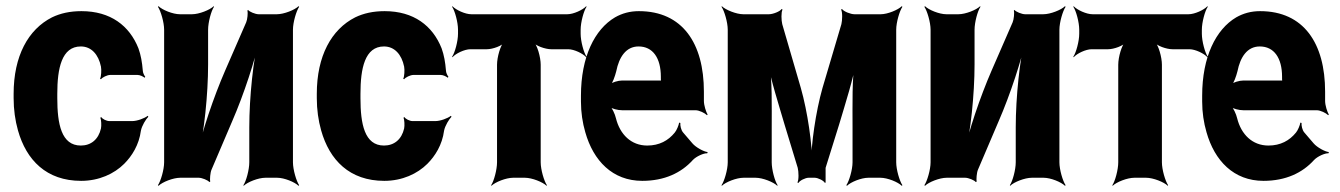

<svg xmlns="http://www.w3.org/2000/svg" viewBox="-20 -574 4328 620"><path d="M165 -257V-271C165 -353 179 -424 241 -424C275 -424 298 -398 306 -359C308 -349 307 -326 303 -320L306 -318C310 -324 326 -332 336 -332H424C432 -332 442 -327 447 -323L449 -326C446 -330 441 -339 441 -347C439 -372 435 -396 427 -418C398 -491 337 -538 243 -538C206 -538 175 -531 148 -518C71 -479 24 -393 24 -271V-257C24 -220 29 -185 38 -153C65 -57 130 10 242 10C300 10 349 -13 381 -45C406 -70 429 -106 435 -152C438 -168 451 -189 459 -197L457 -200C447 -192 423 -183 407 -183H333C324 -183 310 -190 307 -196L304 -194C307 -188 308 -168 306 -159C298 -124 274 -104 241 -104C178 -104 165 -174 165 -257Z M775 -502 707 -346C670 -261 631 -146 617 -75L621 -74C639 -145 652 -269 652 -366V-478C652 -502 662 -539 671 -552L670 -554C658 -542 623 -528 600 -528H561C538 -528 504 -542 492 -554L490 -552C499 -539 510 -502 510 -478V-50C510 -26 499 11 490 24L492 26C504 14 539 0 562 0H622C632 0 652 8 656 14L659 12C657 6 659 -17 663 -26L730 -183C767 -268 805 -383 819 -453L816 -454C798 -384 785 -260 785 -163V-50C785 -26 775 11 766 24L767 26C779 14 814 0 837 0H875C898 0 932 14 944 26L946 24C937 11 926 -26 926 -50V-478C926 -502 937 -539 946 -552L944 -554C932 -542 897 -528 874 -528H815C805 -528 785 -536 781 -542L779 -540C781 -533 779 -511 775 -502Z M1144 -257V-271C1144 -353 1158 -424 1220 -424C1254 -424 1277 -398 1285 -359C1287 -349 1286 -326 1282 -320L1285 -318C1289 -324 1305 -332 1315 -332H1403C1411 -332 1421 -327 1426 -323L1428 -326C1425 -330 1420 -339 1420 -347C1418 -372 1414 -396 1406 -418C1377 -491 1316 -538 1222 -538C1185 -538 1154 -531 1127 -518C1050 -479 1003 -393 1003 -271V-257C1003 -220 1008 -185 1017 -153C1044 -57 1109 10 1221 10C1279 10 1328 -13 1360 -45C1385 -70 1408 -106 1414 -152C1417 -168 1430 -189 1438 -197L1436 -200C1426 -192 1402 -183 1386 -183H1312C1303 -183 1289 -190 1286 -196L1283 -194C1286 -188 1287 -168 1285 -159C1277 -124 1253 -104 1220 -104C1157 -104 1144 -174 1144 -257Z M1855 -465V-478C1855 -502 1865 -539 1874 -552L1873 -554C1862 -542 1832 -528 1812 -528H1502C1482 -528 1452 -542 1441 -554L1440 -552C1449 -539 1459 -502 1459 -478V-465C1459 -441 1449 -404 1440 -391L1441 -389C1451 -401 1480 -415 1499 -415H1552C1571 -415 1602 -426 1611 -439L1609 -441C1596 -429 1585 -389 1585 -365V-50C1585 -26 1575 11 1566 24L1567 26C1579 14 1614 0 1637 0H1675C1698 0 1733 14 1745 26L1746 24C1737 11 1726 -26 1726 -50V-365C1726 -389 1715 -429 1702 -441L1700 -439C1709 -426 1741 -415 1760 -415H1815C1834 -415 1863 -401 1873 -389L1874 -391C1865 -404 1855 -441 1855 -465Z M2043 -538C2014 -538 1989 -531 1966 -518C1900 -479 1856 -390 1856 -265V-246C1856 -211 1861 -178 1870 -147C1896 -55 1958 10 2054 10C2126 10 2180 -16 2217 -57C2228 -69 2253 -80 2264 -79L2265 -83C2253 -84 2227 -98 2216 -111L2186 -146C2179 -154 2176 -169 2177 -177L2173 -178C2172 -170 2165 -153 2159 -146C2138 -120 2109 -104 2070 -104C2018 -104 1982 -140 1969 -192C1966 -206 1956 -226 1949 -233L1948 -229C1956 -223 1975 -218 1989 -218H2226C2238 -218 2256 -209 2263 -202L2265 -204C2260 -212 2253 -234 2253 -248V-278C2253 -434 2184 -538 2043 -538ZM2114 -326V-320C2114 -317 2114 -311 2116 -310L2118 -312C2117 -314 2112 -314 2110 -314H1989C1976 -314 1956 -308 1948 -301L1950 -297C1958 -305 1966 -328 1970 -344C1979 -389 2001 -424 2042 -424C2088 -424 2114 -387 2114 -326Z M2566 -290 2506 -496C2503 -508 2502 -535 2507 -543L2504 -545C2499 -537 2476 -528 2463 -528H2380C2358 -528 2323 -542 2311 -554L2310 -552C2319 -539 2330 -502 2330 -478V-50C2330 -26 2319 11 2310 24L2311 26C2323 14 2358 0 2381 0H2420C2443 0 2478 14 2490 26L2491 24C2482 11 2472 -26 2472 -50V-160C2472 -229 2474 -320 2464 -371L2460 -370C2468 -319 2495 -235 2514 -170L2556 -32C2559 -20 2560 7 2555 15L2558 17C2562 9 2581 0 2591 0H2611C2621 0 2640 9 2644 17L2646 15V-32L2690 -173C2710 -240 2737 -325 2745 -378L2741 -379C2731 -326 2733 -233 2733 -162V-50C2733 -26 2722 11 2713 24L2715 26C2727 14 2761 0 2784 0H2823C2846 0 2880 14 2892 26L2894 24C2885 11 2874 -26 2874 -50V-478C2874 -502 2885 -539 2894 -552L2892 -554C2880 -542 2846 -528 2824 -528H2739C2727 -528 2704 -537 2699 -545L2696 -543C2701 -535 2700 -508 2697 -496L2636 -290C2614 -213 2599 -106 2599 -44H2603C2603 -106 2588 -213 2566 -290Z M3250 -502 3182 -346C3145 -261 3106 -146 3092 -75L3096 -74C3114 -145 3127 -269 3127 -366V-478C3127 -502 3137 -539 3146 -552L3145 -554C3133 -542 3098 -528 3075 -528H3036C3013 -528 2979 -542 2967 -554L2965 -552C2974 -539 2985 -502 2985 -478V-50C2985 -26 2974 11 2965 24L2967 26C2979 14 3014 0 3037 0H3097C3107 0 3127 8 3131 14L3134 12C3132 6 3134 -17 3138 -26L3205 -183C3242 -268 3280 -383 3294 -453L3291 -454C3273 -384 3260 -260 3260 -163V-50C3260 -26 3250 11 3241 24L3242 26C3254 14 3289 0 3312 0H3350C3373 0 3407 14 3419 26L3421 24C3412 11 3401 -26 3401 -50V-478C3401 -502 3412 -539 3421 -552L3419 -554C3407 -542 3372 -528 3349 -528H3290C3280 -528 3260 -536 3256 -542L3254 -540C3256 -533 3254 -511 3250 -502Z M3861 -465V-478C3861 -502 3871 -539 3880 -552L3879 -554C3868 -542 3838 -528 3818 -528H3508C3488 -528 3458 -542 3447 -554L3446 -552C3455 -539 3465 -502 3465 -478V-465C3465 -441 3455 -404 3446 -391L3447 -389C3457 -401 3486 -415 3505 -415H3558C3577 -415 3608 -426 3617 -439L3615 -441C3602 -429 3591 -389 3591 -365V-50C3591 -26 3581 11 3572 24L3573 26C3585 14 3620 0 3643 0H3681C3704 0 3739 14 3751 26L3752 24C3743 11 3732 -26 3732 -50V-365C3732 -389 3721 -429 3708 -441L3706 -439C3715 -426 3747 -415 3766 -415H3821C3840 -415 3869 -401 3879 -389L3880 -391C3871 -404 3861 -441 3861 -465Z M4049 -538C4020 -538 3995 -531 3972 -518C3906 -479 3862 -390 3862 -265V-246C3862 -211 3867 -178 3876 -147C3902 -55 3964 10 4060 10C4132 10 4186 -16 4223 -57C4234 -69 4259 -80 4270 -79L4271 -83C4259 -84 4233 -98 4222 -111L4192 -146C4185 -154 4182 -169 4183 -177L4179 -178C4178 -170 4171 -153 4165 -146C4144 -120 4115 -104 4076 -104C4024 -104 3988 -140 3975 -192C3972 -206 3962 -226 3955 -233L3954 -229C3962 -223 3981 -218 3995 -218H4232C4244 -218 4262 -209 4269 -202L4271 -204C4266 -212 4259 -234 4259 -248V-278C4259 -434 4190 -538 4049 -538ZM4120 -326V-320C4120 -317 4120 -311 4122 -310L4124 -312C4123 -314 4118 -314 4116 -314H3995C3982 -314 3962 -308 3954 -301L3956 -297C3964 -305 3972 -328 3976 -344C3985 -389 4007 -424 4048 -424C4094 -424 4120 -387 4120 -326Z"/></svg>

Font: Asimov
Style: EdgeExtreme
Weight: 500
Designer: Google
Version: Version 2.000980: 2014